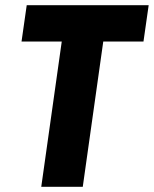

<svg xmlns="http://www.w3.org/2000/svg" viewBox="-20 -720 593 740"><path d="M139 0 218 -560H63L83 -700H553L533 -560H378L299 0Z"/></svg>

Font: Finlandica
Style: Bold Italic
Weight: 700
Italic angle: -8°
Designer: Niklas Ekholm, Juho Hiilivirta, Jaakko Suomalainen
Foundry: Helsinki Type Studio
Version: Version 1.064; ttfautohint (v1.8.4.7-5d5b)